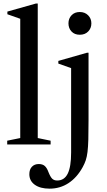

<svg xmlns="http://www.w3.org/2000/svg" viewBox="-20 -842 621 1119"><path d="M22 0V-22L98 -37.5V-732.5L23 -759V-774.5L189.5 -821.5H200V-37.5L275 -22V0ZM269 257.5Q214.5 257.5 182.8 234.8Q151 212 151 173.5Q151 145.5 166 129.8Q181 114 206 114Q228 114 240.8 125.2Q253.5 136.5 262 160Q273.5 189 284.2 199.5Q295 210 313.5 210Q355 210 374.8 169.8Q394.5 129.5 394.5 47V-445L320 -471.5V-487L486.5 -534.5H496V-142Q496 -73.5 494.8 -29.2Q493.5 15 490 43.5Q486.5 72 479.8 92Q473 112 462 132Q428.5 193 379.2 225.2Q330 257.5 269 257.5ZM445 -639.5Q414.5 -639.5 396.8 -658.5Q379 -677.5 379 -706Q379 -734 397 -753Q415 -772 445 -772Q474.5 -772 493.5 -753Q512.5 -734 512.5 -706Q512.5 -677.5 494 -658.5Q475.5 -639.5 445 -639.5Z"/></svg>

Font: Libre Caslon Text
Style: Regular
Weight: 400
Designer: Pablo Impallari, Rodrigo Fuenzalida, Katja Schimmel
Foundry: Pablo Impallari, Rodrigo Fuenzalida
Version: Version 2.000